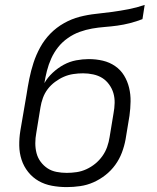

<svg xmlns="http://www.w3.org/2000/svg" viewBox="-20 -755 640 783"><path d="M252 8Q221 8 191.5 2.5Q162 -3 137.5 -17Q113 -31 95 -53.5Q77 -76 68 -103.5Q59 -131 58.5 -161Q58 -191 63 -222L88 -368Q93 -401 99.5 -433.5Q106 -466 116.5 -498.5Q127 -531 144 -562Q161 -593 185.5 -618Q210 -643 241 -660.5Q272 -678 305 -686.5Q338 -695 371.5 -698.5Q405 -702 438 -706.5Q471 -711 504.5 -717.5Q538 -724 570 -735L561 -677Q535 -667 509.5 -660.5Q484 -654 458.5 -650.5Q433 -647 407 -645Q381 -643 355.5 -638.5Q330 -634 305 -625Q280 -616 257 -600Q234 -584 217 -562.5Q200 -541 189 -516.5Q178 -492 171.5 -466.5Q165 -441 161 -416Q174 -439 195 -458.5Q216 -478 240 -491Q264 -504 290.5 -509Q317 -514 342 -514Q372 -514 399.5 -507.5Q427 -501 449.5 -485.5Q472 -470 486 -447Q500 -424 506.5 -397Q513 -370 512.5 -341Q512 -312 508 -283L492 -186Q487 -159 477 -132.5Q467 -106 450 -82.5Q433 -59 410 -41Q387 -23 361 -11.5Q335 0 307 4Q279 8 252 8ZM252 -50Q272 -50 292.5 -53Q313 -56 332.5 -65Q352 -74 368.5 -87.5Q385 -101 397.5 -118.5Q410 -136 417 -156Q424 -176 427 -196L443 -293Q447 -314 447.5 -335Q448 -356 442.5 -375Q437 -394 425 -410.5Q413 -427 397 -437Q381 -447 360.5 -451.5Q340 -456 319 -456Q299 -456 279 -453Q259 -450 240.5 -442Q222 -434 204.5 -421Q187 -408 174.5 -391.5Q162 -375 155 -355.5Q148 -336 145 -317L128 -213Q124 -192 124 -171Q124 -150 129 -130.5Q134 -111 146 -95Q158 -79 174 -68.5Q190 -58 210.5 -54Q231 -50 252 -50Z"/></svg>

Font: Iosevka Aile Light Oblique
Style: Regular
Weight: 300
Italic angle: -9°
Designer: Belleve Invis
Foundry: Belleve Invis
Version: Version 31.1.0; ttfautohint (v1.8.4)